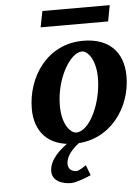

<svg xmlns="http://www.w3.org/2000/svg" viewBox="-59 -712 702 966"><g transform="rotate(-5 292.5 -229.5)"><path d="M342 125C330 133 306 150 293 150C269 150 251 136 251 111C251 63 299 15 378 -28L273 -1C226 28 166 81 166 140C166 191 218 208 261 208C287 208 337 188 362 177ZM585 -303C585 -433 506 -500 383 -500C198 -500 96 -338 96 -181C96 -70 158 12 295 12C477 12 585 -146 585 -303ZM441 -307C441 -184 378 -43 308 -43C285 -43 238 -82 238 -185C238 -320 312 -447 373 -447C398 -447 441 -405 441 -307ZM532 -667H192L176 -586H517Z"/></g></svg>

Font: Veleka
Style: Bold Italic
Weight: 700
Italic angle: -12°
Designer: Stefan Peev, Context Ltd, 2016; SIL International, 1997-2014.
Foundry: Stefan Peev, Context Ltd, 2016
Version: Version 5.000